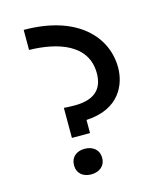

<svg xmlns="http://www.w3.org/2000/svg" viewBox="-106 -761 712 850"><g transform="rotate(-15 250.0 -336.5)"><path d="M165.5 -166.5H248.5V-226.6C403.3 -234.4 443.8 -339.8 443.8 -415C443.8 -555.7 328.1 -683.6 83 -683.6V-591.8C212.9 -589.4 346.2 -547.9 346.2 -415C346.2 -353.5 317.4 -302.2 214.8 -302.2C196.3 -302.2 178.2 -303.2 165.5 -304.2ZM207 -105.5C169.9 -105.5 143.1 -84.5 143.1 -46.9C143.1 -9.3 169.9 11.7 207 11.7C244.1 11.7 272 -9.3 272 -46.9C272 -84.5 244.1 -105.5 207 -105.5Z"/></g></svg>

Font: Inder
Style: Regular
Weight: 400
Designer: Irina Smirnova
Foundry: Irina Smirnova
Version: Version 1.001